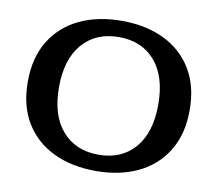

<svg xmlns="http://www.w3.org/2000/svg" viewBox="-78 -789 1017 897"><g transform="rotate(10 430.0 -341.0)"><path d="M430 15Q316 15 229.5 -26.5Q143 -68 94.5 -147.5Q46 -227 46 -341Q46 -455 94.5 -534.5Q143 -614 229.5 -655.5Q316 -697 430 -697Q545 -697 631 -655.5Q717 -614 765.5 -534.5Q814 -455 814 -341Q814 -227 765.5 -147.5Q717 -68 631 -26.5Q545 15 430 15ZM430 -62Q539 -62 602 -135Q665 -208 665 -341Q665 -474 602 -547Q539 -620 430 -620Q321 -620 257.5 -547Q194 -474 194 -341Q194 -208 257.5 -135Q321 -62 430 -62Z"/></g></svg>

Font: Montagu Slab 16pt Medium
Style: Regular
Weight: 500
Designer: Florian Karsten
Foundry: Florian Karsten
Version: Version 1.000; ttfautohint (v1.8.3)